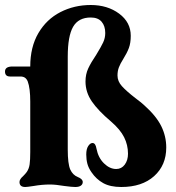

<svg xmlns="http://www.w3.org/2000/svg" viewBox="-20 -738 705 768"><path d="M58 -10Q58 -16 62 -22Q66 -28 72 -33Q82 -43 87 -50Q96 -63 98.5 -80.5Q101 -98 101 -130V-332Q101 -385 91 -412Q87 -422 80 -427Q73 -432 61 -432H20Q0 -432 0 -452Q0 -472 30 -472H101Q101 -550 133.5 -605.5Q166 -661 221.5 -689.5Q277 -718 343 -718Q410 -718 456.5 -683.5Q503 -649 503 -595Q503 -566 495.5 -546Q488 -526 473 -502Q461 -483 455.5 -468.5Q450 -454 450 -436Q450 -413 467.5 -393.5Q485 -374 521 -346Q548 -326 558 -316Q605 -274 625 -233.5Q645 -193 645 -148Q645 -77 596.5 -33.5Q548 10 465 10Q421 10 393 -5.5Q365 -21 346 -49Q334 -66 329.5 -83Q325 -100 325 -120Q325 -142 333 -154Q341 -166 350 -166Q356 -166 360 -160.5Q364 -155 366 -143Q373 -107 396 -84.5Q419 -62 445 -62Q466 -62 479 -79.5Q492 -97 492 -123Q492 -158 476.5 -189Q461 -220 424 -252Q373 -295 347.5 -332Q322 -369 322 -412Q322 -441 333 -464.5Q344 -488 365 -519Q384 -550 392.5 -568Q401 -586 401 -606Q401 -634 386.5 -651Q372 -668 343 -668Q294 -668 272.5 -631Q251 -594 251 -511V-140Q251 -83 261 -60Q271 -38 291 -30Q311 -22 311 -10Q311 -1 303.5 4.5Q296 10 281 10Q268 10 238 6Q202 0 180 0Q148 0 114 6Q88 10 81 10Q58 10 58 -10Z"/></svg>

Font: Raigarh
Style: Regular
Weight: 400
Designer: jaikishan Patel
Foundry: MagicType
Version: Version 1.000;FEAKit 1.0